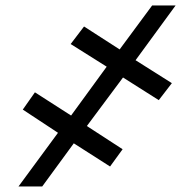

<svg xmlns="http://www.w3.org/2000/svg" viewBox="-20 -675 684 695"><path d="M425.3 -394.5 294.4 -218.8 423.8 -134.8 378.4 -72.3 247.1 -156.2 132.8 0H46.9L189.9 -194.3L62.5 -278.3L106.4 -340.8L237.3 -256.8L366.2 -433.6L235.8 -515.6L284.2 -579.1L413.1 -496.1L530.8 -655.3H615.7L470.7 -457L602.1 -374L554.7 -312.5Z"/></svg>

Font: Inter Medium
Style: Italic
Weight: 500
Italic angle: -9.3988°
Designer: Rasmus Andersson
Foundry: rsms
Version: Version 4.001;git-66647c0bb